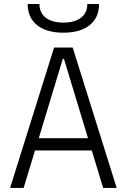

<svg xmlns="http://www.w3.org/2000/svg" viewBox="-20 -928 626 948"><path d="M29.8 0H96.7L152.8 -185.1H433.1L489.3 0H556.2L338.9 -693.4H247.1ZM171.4 -245.6 290 -637.2H295.9L414.6 -245.6ZM293 -766.6C404.3 -766.6 469.2 -818.4 469.2 -908.2H411.1C411.1 -850.1 367.7 -816.4 293 -816.4C218.3 -816.4 174.8 -850.1 174.8 -908.2H116.7C116.7 -818.4 181.6 -766.6 293 -766.6Z"/></svg>

Font: Cascadia Code Light
Style: Regular
Weight: 300
Monospace: yes
Designer: Aaron Bell
Foundry: Saja Typeworks
Version: Version 2404.023